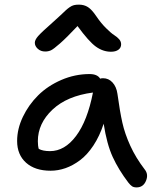

<svg xmlns="http://www.w3.org/2000/svg" viewBox="-20 -775 673 832"><path d="M175.8 -551.8Q156.7 -551.8 143.8 -563.5Q130.9 -575.2 130.9 -589.8Q130.9 -602.1 145 -618.4Q159.2 -634.8 211.9 -681.2Q226.6 -693.8 242.4 -709Q258.3 -724.1 265.4 -730.7Q272.5 -737.3 282 -743.9Q291.5 -750.5 300.5 -752.7Q309.6 -754.9 321.8 -754.9Q344.7 -754.9 361.3 -744.1Q377.9 -733.4 397 -705.1Q417.5 -674.8 439.5 -653.1Q461.4 -631.3 474.6 -623Q487.8 -614.7 496.3 -605Q504.9 -595.2 504.9 -583Q504.9 -567.9 492.9 -559.3Q481 -550.8 460.9 -550.8Q426.3 -550.8 395.5 -573Q364.7 -595.2 315.9 -662.1Q268.6 -611.8 240.2 -586.9Q211.9 -562 200.7 -556.9Q189.5 -551.8 175.8 -551.8ZM199.2 -35.2Q131.8 -35.2 93 -69.8Q54.2 -104.5 54.2 -164.1Q54.2 -216.3 79.1 -268.6Q104 -320.8 145.3 -361.8Q186.5 -402.8 245.6 -428.5Q304.7 -454.1 368.2 -454.1Q401.9 -454.1 414.1 -434.1Q418 -436 426.8 -436Q450.7 -436 467.5 -417.7Q484.4 -399.4 488.8 -369.1Q499.5 -291 510.3 -243.2Q521 -195.3 544.7 -143.3Q568.4 -91.3 606.9 -41Q624.5 -19.5 612.5 8.8Q600.6 37.1 571.8 37.1Q559.6 37.1 552.2 32.2Q544.9 27.3 536.1 16.1Q493.7 -39.6 468.3 -95Q442.9 -150.4 429.2 -238.8Q411.6 -185.1 384.8 -144.5Q357.9 -104 326.9 -80.8Q295.9 -57.6 263.9 -46.4Q231.9 -35.2 199.2 -35.2ZM144 -163.1Q144 -143.1 147.9 -129.9Q165.5 -120.1 196.8 -120.1Q260.3 -120.1 309.6 -185.8Q358.9 -251.5 382.8 -374Q270.5 -359.4 207.3 -299.8Q144 -240.2 144 -163.1Z"/></svg>

Font: Shantell Sans Irregular
Style: Regular
Weight: 400
Designer: Stephen Nixon, Anya Danilova, Shantell Martin
Foundry: Arrow Type
Version: Version 1.006;[9816181b4]